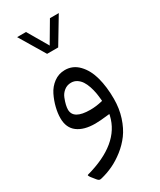

<svg xmlns="http://www.w3.org/2000/svg" viewBox="-211 -648 816 980"><g transform="rotate(-30 197.0 -158.5)"><path d="M159.2 -428.2 69.3 -578.6H121.6L189 -463.4L191.9 -458L194.8 -463.4L262.7 -578.6H314.9L224.6 -428.2ZM270.5 -2.4Q223.1 3.4 194.8 3.4Q128.4 3.4 91.1 -24.7Q53.7 -52.7 53.7 -109.4Q53.7 -138.2 61.8 -171.1Q69.8 -204.1 85.7 -236.6Q101.6 -269 130.4 -290.3Q159.2 -311.5 195.8 -311.5Q242.7 -311.5 276.1 -276.6Q309.6 -241.7 324.7 -185.8Q339.8 -129.9 339.8 -59.1Q339.8 -2 323.7 47.6Q307.6 97.2 282.2 131.6Q256.8 166 222.2 193.1Q187.5 220.2 153.3 236.3Q119.1 252.4 83 261.2Q73.7 263.7 68.6 262Q63.5 260.3 57.1 252.4L37.1 227.5Q34.2 224.1 32.2 220.2Q30.3 216.3 29.5 214.4Q28.8 212.4 29.3 211.9Q29.3 211.4 31.7 210.4Q244.6 152.3 278.8 6.3L280.8 -3.4ZM108.9 -128.4Q108.9 -70.3 208 -70.3Q241.2 -70.3 276.4 -78.6L282.2 -80.1L281.7 -86.4Q279.8 -108.4 276.4 -128.4Q272.9 -148.4 265.9 -169.4Q258.8 -190.4 249 -205.3Q239.3 -220.2 224.4 -230Q209.5 -239.7 190.9 -239.7Q167.5 -239.7 149.9 -225.8Q132.3 -211.9 124.3 -191.7Q116.2 -171.4 112.5 -155.3Q108.9 -139.2 108.9 -128.4Z"/></g></svg>

Font: Sahel Light FD
Style: Light-FD
Weight: 300
Foundry: Saber Rastikerdar (saber.rastikerdar@gmail.com)
Version: Version 3.3.0